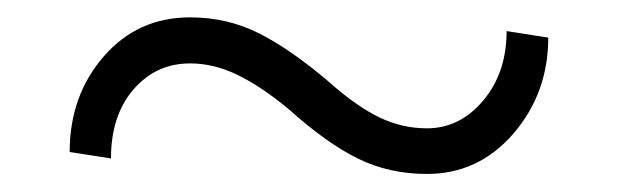

<svg xmlns="http://www.w3.org/2000/svg" viewBox="-20 -404 712 218"><path d="M602.5 -361.3Q602.5 -298.3 563 -252.4Q523.4 -206.5 464.8 -206.5Q421.9 -206.5 386.5 -223.9Q351.1 -241.2 308.1 -279.8Q276.9 -305.7 250 -318.8Q223.1 -332 195.8 -332Q157.2 -332 131.6 -302.5Q106 -272.9 106 -224.1L59.1 -231.4Q59.1 -295.4 97.7 -339.8Q136.2 -384.3 195.8 -384.3Q238.3 -384.3 274.4 -366Q310.5 -347.7 353.5 -311Q384.8 -283.2 410.6 -270.8Q436.5 -258.3 464.8 -258.3Q502 -258.3 528.6 -289.8Q555.2 -321.3 555.2 -368.7Z"/></svg>

Font: TypoPRO Roboto Slab
Style: Light
Weight: 300
Designer: Google
Version: Version 1.100263; 2013; ttfautohint (v0.94.20-1c74) -l 8 -r 